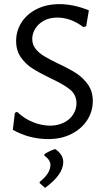

<svg xmlns="http://www.w3.org/2000/svg" viewBox="-20 -666 512 929"><path d="M410 -616C360.7 -636 313 -646 267 -646C226.3 -646 190.2 -638.2 158.5 -622.5C126.8 -606.8 102.2 -585.3 84.5 -558C66.8 -530.7 58 -500.7 58 -468C58 -436.7 65.7 -410.2 81 -388.5C96.3 -366.8 114.7 -349.2 136 -335.5C157.3 -321.8 185.7 -306.3 221 -289C264.3 -269 296.7 -250.5 318 -233.5C339.3 -216.5 350 -194 350 -166C350 -147.3 344.8 -129.7 334.5 -113C324.2 -96.3 309.2 -83 289.5 -73C269.8 -63 247.3 -58 222 -58C196 -58 168.8 -63.5 140.5 -74.5C112.2 -85.5 86.3 -102.3 63 -125L52 -120L42 -38C95.3 -8 152.7 7 214 7C256 7 293.3 -1.3 326 -18C358.7 -34.7 384 -57 402 -85C420 -113 429 -143.7 429 -177C429 -208.3 421.2 -235 405.5 -257C389.8 -279 371 -297.2 349 -311.5C327 -325.8 298 -341.3 262 -358C233.3 -372 210.7 -384 194 -394C177.3 -404 163.5 -415.8 152.5 -429.5C141.5 -443.2 136 -459 136 -477C136 -494.3 140.8 -511 150.5 -527C160.2 -543 174.2 -556 192.5 -566C210.8 -576 232.3 -581 257 -581C301 -581 343 -565.7 383 -535L397 -539ZM286 118C286 94 273 73 247 55C228.3 61 211 69.3 195 80V87C214.3 101 224 116 224 132C224 159.3 206.7 186.7 172 214V220L198 243C256.7 200.3 286 158.7 286 118Z"/></svg>

Font: Alegreya Sans
Style: Regular
Weight: 400
Designer: Juan Pablo del Peral
Foundry: Huerta Tipografica
Version: Version 1.000;PS 001.000;hotconv 1.0.70;makeotf.lib2.5.58329